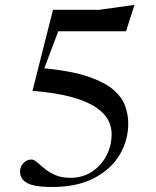

<svg xmlns="http://www.w3.org/2000/svg" viewBox="-20 -755 640 786"><path d="M193 10.5Q120.5 10.5 91.2 -5.8Q62 -22 62 -52.5Q62 -73 76 -87.5Q90 -102 109.5 -102Q119 -102 131.8 -90.8Q144.5 -79.5 162.8 -64.5Q181 -49.5 206.8 -38.2Q232.5 -27 268 -27Q317 -27 355 -51.2Q393 -75.5 415 -116.5Q437 -157.5 437 -207Q437 -235 423.2 -262.5Q409.5 -290 374.2 -314.5Q339 -339 275.5 -357Q212 -375 113 -383L197 -715H387L530.5 -735L496 -627H218.5L161.5 -475.5Q273 -464.5 341.2 -441.2Q409.5 -418 444.8 -387Q480 -356 492.5 -320.8Q505 -285.5 505 -249.5Q505 -180 469.5 -120.8Q434 -61.5 364.5 -25.5Q295 10.5 193 10.5Z"/></svg>

Font: Newsreader 72pt
Style: Regular
Weight: 400
Designer: Hugues Gentile
Foundry: Production Type
Version: Version 1.003; ttfautohint (v1.8.3)